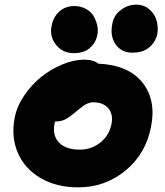

<svg xmlns="http://www.w3.org/2000/svg" viewBox="-20 -788 704 820"><path d="M460 -688Q466.3 -722.7 496.1 -745.4Q525.9 -768.1 561 -768.1Q595.2 -768.1 618.2 -748Q641.1 -728 648.9 -700Q656.7 -671.9 651.9 -643.1Q644.5 -608.9 617.7 -585.9Q590.8 -563 544.9 -563Q499 -563 473.9 -598.4Q448.7 -633.8 460 -688ZM294.9 -561Q248 -561 219.5 -596.4Q190.9 -631.8 200.2 -676.8Q207.5 -715.8 233.6 -739Q259.8 -762.2 296.9 -762.2Q324.7 -762.2 346.7 -750.2Q368.7 -738.3 379.4 -720Q390.1 -701.7 395.3 -679.2Q400.4 -656.7 395 -636.2Q388.7 -604.5 363.5 -582.8Q338.4 -561 294.9 -561ZM314 12.2Q219.7 12.2 151.6 -28.6Q83.5 -69.3 55.2 -137.5Q26.9 -205.6 43 -286.1Q52.2 -334 83.3 -379.9Q114.3 -425.8 155.5 -459Q196.8 -492.2 246.1 -512.7Q295.4 -533.2 339.8 -533.2Q378.9 -533.2 399.9 -516.1Q528.8 -510.3 588.4 -435.3Q647.9 -360.4 625 -246.1Q602.1 -129.4 514.9 -58.6Q427.7 12.2 314 12.2ZM212.9 -258.8Q203.1 -209 232.2 -179Q261.2 -148.9 320.8 -148.9Q370.6 -148.9 408.4 -179.2Q446.3 -209.5 456.1 -257.8Q464.4 -299.8 442.6 -325.4Q420.9 -351.1 377.9 -351.1Q373.5 -351.1 369.4 -350.6Q365.2 -350.1 360.8 -348.4Q356.4 -346.7 353.3 -345.7Q350.1 -344.7 345 -341.6Q339.8 -338.4 337.2 -336.7Q334.5 -335 328.6 -330.3Q322.8 -325.7 320.1 -323.7Q317.4 -321.8 310.1 -315.7Q302.7 -309.6 299.8 -307.1Q273.9 -285.2 256.6 -277.1Q239.3 -269 215.8 -269H214.8Q212.9 -263.2 212.9 -258.8Z"/></svg>

Font: Shantell Sans Normal
Style: Italic
Weight: 800
Italic angle: -11.31°
Designer: Stephen Nixon, Anya Danilova, Shantell Martin
Foundry: Arrow Type
Version: Version 1.006;[559af2be0]